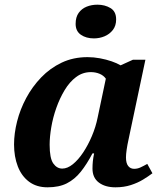

<svg xmlns="http://www.w3.org/2000/svg" viewBox="-20 -790 705 820"><path d="M183 10Q136 10 104 -14Q72 -38 56 -79.5Q40 -121 40 -173Q40 -220 53 -271.5Q66 -323 92 -371.5Q118 -420 156 -459.5Q194 -499 243.5 -522.5Q293 -546 354 -546Q380 -546 407 -541Q434 -536 457 -528Q480 -520 495 -511L548 -535H601L535 -223Q533 -212 528.5 -192Q524 -172 521 -151.5Q518 -131 518 -118Q518 -93 527.5 -81Q537 -69 553 -69Q567 -69 580 -75Q593 -81 609 -90L631 -50Q614 -37 591 -23Q568 -9 538.5 0.5Q509 10 473 10Q429 10 402 -10.5Q375 -31 375 -70Q375 -86 376.5 -101Q378 -116 382 -135H375Q351 -89 325 -56.5Q299 -24 265.5 -7Q232 10 183 10ZM246 -70Q268 -70 291 -88.5Q314 -107 335 -138.5Q356 -170 372.5 -209Q389 -248 397 -288L432 -454Q422 -468 405 -475Q388 -482 368 -482Q333 -482 305 -461Q277 -440 256 -405Q235 -370 220.5 -329Q206 -288 199 -246.5Q192 -205 192 -172Q192 -114 207.5 -92Q223 -70 246 -70ZM381 -626Q348 -626 325.5 -641.5Q303 -657 303 -688Q303 -717 316 -735Q329 -753 350 -761.5Q371 -770 396 -770Q428 -770 452 -755.5Q476 -741 476 -707Q476 -680 462 -662Q448 -644 426.5 -635Q405 -626 381 -626Z"/></svg>

Font: Noto Serif
Style: Italic
Weight: 400
Italic angle: -12°
Designer: Monotype Design Team
Foundry: Monotype Imaging Inc.
Version: Version 2.013